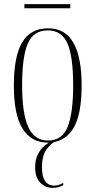

<svg xmlns="http://www.w3.org/2000/svg" viewBox="-20 -680 461 929"><path d="M211 10Q132 10 89.5 -57Q47 -124 47 -267Q47 -406 87 -474.5Q127 -543 213 -543Q295 -543 335 -473.5Q375 -404 375 -267Q375 -122 333 -56Q291 10 211 10ZM212 0Q280 0 307 -65.5Q334 -131 334 -267Q334 -406 306.5 -469.5Q279 -533 211 -533Q142 -533 114.5 -469.5Q87 -406 87 -267Q87 -130 117 -65Q147 0 212 0ZM98 -640V-660H320V-640ZM236 229Q199 229 174.5 203.5Q150 178 150 129Q150 92 163.5 66Q177 40 196.5 24Q216 8 234 0H254Q227 13 205 43Q183 73 183 129Q183 175 198.5 196.5Q214 218 241 218Q250 218 261 215.5Q272 213 286 205V216Q262 229 236 229Z"/></svg>

Font: Noto Serif Display ExtraCondensed ExtraLight
Style: Regular
Weight: 200
Width: 2
Designer: Monotype Design Team
Foundry: Monotype Imaging Inc.
Version: Version 2.009